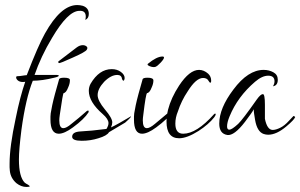

<svg xmlns="http://www.w3.org/2000/svg" viewBox="-20 -531 1190 761"><path d="M85 210Q64 210 45 195Q22 175 19 146Q18 139 18 132V118Q18 50 42 -61Q51 -106 60.5 -142Q70 -178 80 -207Q77 -206 71 -206Q58 -206 51 -212Q44 -218 44 -224Q44 -229 49 -229Q57 -229 69 -231Q81 -233 86 -233Q131 -350 158 -398Q221 -511 286 -511Q297 -511 308 -508Q332 -500 332 -476Q332 -458 318 -452Q320 -460 320 -465Q320 -490 294 -488Q249 -487 187 -382Q164 -344 146.5 -306.5Q129 -269 117 -234H205Q213 -234 213 -231Q213 -227 195 -223Q147 -211 110 -211Q82 -141 65 -17Q55 63 55 101Q55 170 78 193Q83 197 91 201Q98 206 98 207Q98 210 85 210Z M213 -1Q180 -1 180 -57V-69Q180 -75 181 -82Q183 -95 187 -114Q191 -133 198 -159L214 -216Q215 -223 234 -223Q259 -223 257 -212Q257 -199 250 -184Q242 -163 232 -162Q229 -160 217 -76Q215 -62 215 -54Q215 -23 231 -23Q243 -23 263 -40Q290 -61 324 -91Q328 -94 331 -92Q332 -90 331 -86Q314 -59 269 -26Q235 -1 213 -1ZM213 -281Q211 -283 211 -285V-287L212 -288L284 -343Q296 -352 308 -352Q317 -352 323 -347Q329 -342 324 -334Q319 -325 269 -303Q217 -279 213 -281Z M304 27Q266 27 266 11Q266 -8 298 -10Q340 -12 402 -20Q410 -33 410 -43Q410 -59 387 -79Q332 -127 332 -171Q332 -186 339 -199Q373 -257 423 -257Q444 -257 459 -246Q474 -235 474 -222Q474 -218 472.5 -214.5Q471 -211 469 -211Q467 -211 464 -217Q462 -234 445 -234Q420 -234 393 -207Q367 -179 367 -154Q367 -132 396 -97Q425 -63 425 -46Q425 -38 420 -26Q433 -32 452.5 -43Q472 -54 499 -70Q502 -68 476 -45L412 -7Q404 7 370 17Q339 27 304 27Z M590 -265Q582 -265 573.5 -268.5Q565 -272 565 -275Q565 -277 566 -278Q601 -307 624 -307Q630 -307 630 -303Q630 -297 617 -283Q604 -269 596 -266Q595 -266 593.5 -265.5Q592 -265 590 -265ZM543 -1Q511 -1 511 -57V-69Q511 -75 512 -82Q514 -95 518 -114Q522 -133 529 -159L545 -216Q546 -223 565 -223Q588 -223 588 -212Q588 -199 581 -184Q573 -163 563 -162Q558 -160 548 -76Q546 -62 546 -54Q546 -23 562 -23Q574 -23 594 -40L655 -91Q659 -94 661 -92Q664 -91 662 -86Q645 -60 599 -26Q565 -1 543 -1Z M690 17Q640 17 640 -49Q640 -70 646 -96Q658 -143 690 -192Q731 -254 769 -254Q788 -254 805 -239Q817 -228 817 -211Q817 -207 816 -205Q815 -204 814.5 -203.5Q814 -203 814 -203Q811 -203 807 -210Q801 -222 785 -222Q757 -222 724 -169Q699 -132 685 -89Q675 -65 675 -41Q675 -1 706 -1Q759 -1 828 -78Q833 -83 835 -79V-78Q835 -74 829 -66Q807 -38 767 -12Q721 17 690 17Z M881 4Q849 -1 849 -41Q849 -102 905 -176Q963 -254 1025 -254Q1046 -254 1063.5 -244.5Q1081 -235 1081 -215Q1081 -192 1062 -189Q1068 -199 1068 -209Q1068 -231 1043 -231Q1019 -231 991 -207Q922 -148 890 -70Q880 -46 880 -30Q880 -17 889 -17Q899 -17 924 -40Q941 -56 998 -137Q1013 -158 1022 -158Q1030 -158 1030 -116V-60Q1039 -16 1061 -16Q1073 -16 1090.5 -24.5Q1108 -33 1125 -52L1143 -71Q1146 -72 1150 -67Q1146 -56 1115 -30Q1076 3 1043 3Q1034 3 1025 0Q999 -9 991 -56Q989 -69 987.5 -78Q986 -87 986 -93Q986 -96 986 -98Q980 -86 951 -48Q908 8 881 4Z"/></svg>

Font: Lovers Quarrel
Style: Regular
Weight: 400
Designer: Robert E. Leuschke
Foundry: Robert E. Leuschke
Version: Version 1.010; ttfautohint (v1.8.3)